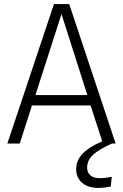

<svg xmlns="http://www.w3.org/2000/svg" viewBox="-20 -705 605 943"><path d="M408 118Q408 142 423.5 156Q439 170 471 170Q498 170 529 163L524 211Q489 218 465 218Q412 218 383 192.5Q354 167 354 126Q354 83 385.5 50Q417 17 482 -11L425 -187H137L77 0H16L245 -685H320L548 0H530Q463 30 435.5 56.5Q408 83 408 118ZM409 -238 282 -636 154 -238Z"/></svg>

Font: Fira Sans Light
Style: Regular
Weight: 300
Designer: bBox Type GmbH & Carrois Corporate GbR & Edenspiekermann AG
Foundry: bBox Type GmbH & Carrois Corporate GbR & Edenspiekermann AG
Version: Version 4.301